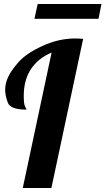

<svg xmlns="http://www.w3.org/2000/svg" viewBox="-20 -943 529 963"><path d="M474.1 -848.6H152.8L168.9 -922.9H488.8ZM99.1 -460.9Q99.1 -420.4 106 -408.2Q112.8 -396 112.8 -393.1Q32.7 -393.1 19.3 -428Q5.9 -462.9 5.9 -493.2Q5.9 -523.4 20.3 -555.7Q34.7 -587.9 72.8 -631.3Q110.8 -674.8 192.4 -712.4Q273.9 -750 356.9 -750Q377.4 -750 397 -748L237.8 0H94.2L238.8 -679.2Q172.4 -651.9 135.7 -597.2Q99.1 -542.5 99.1 -460.9Z"/></svg>

Font: Lobster-Regular
Style: Regular
Weight: 400
Designer: Pablo Impallari
Foundry: Pablo Impallari
Version: Version 1.007; ttfautohint (v1.1) -l 8 -r 50 -G 50 -x 14 -D 